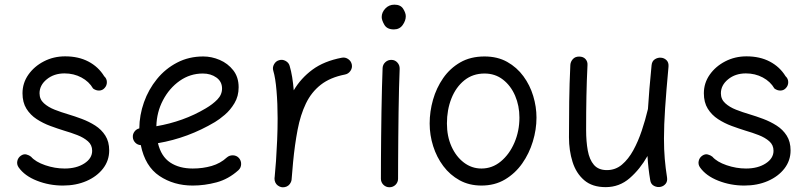

<svg xmlns="http://www.w3.org/2000/svg" viewBox="-20 -768 3466 825"><path d="M429.7 -390.1Q420.4 -379.4 406.5 -378.9Q392.6 -378.4 379.9 -387.7Q362.8 -417.5 329.8 -435.1Q296.9 -452.6 257.3 -452.6Q211.9 -452.6 180.9 -427.2Q149.9 -401.9 149.9 -367.2Q149.9 -341.3 168.5 -324.5Q187 -307.6 215.1 -296.6Q243.2 -285.6 272.9 -276.9Q300.8 -268.6 331.5 -257.1Q362.3 -245.6 389.2 -228.5Q416 -211.4 432.6 -185.3Q449.2 -159.2 449.2 -121.6Q449.2 -78.1 422.9 -43.9Q396.5 -9.8 351.6 9.8Q306.6 29.3 250.5 29.3Q191.4 29.3 138.7 8.5Q85.9 -12.2 60.1 -48.8Q51.3 -61.5 54.4 -76.2Q57.6 -90.8 69.8 -99.1Q82 -107.4 93.8 -104.2Q105.5 -101.1 113.3 -94.7Q132.8 -72.3 174.3 -58.1Q215.8 -43.9 257.8 -43.9Q308.6 -43.9 342.3 -65.7Q376 -87.4 376 -120.1Q376 -145 357.9 -160.9Q339.8 -176.8 312.3 -187.5Q284.7 -198.2 255.9 -206.5Q227.5 -215.3 196.3 -226.8Q165 -238.3 137.7 -256.1Q110.4 -273.9 93.5 -301Q76.7 -328.1 76.7 -367.2Q76.7 -411.1 101.8 -447Q127 -482.9 168.7 -504.4Q210.4 -525.9 259.8 -525.9Q317.4 -525.9 360.1 -503.4Q402.8 -481 427.7 -440.4Q439 -430.2 439.2 -415.5Q439.5 -400.9 429.7 -390.1Z M1004.4 -36.6Q961.4 2 910.2 15.6Q858.9 29.3 808.1 29.3Q726.6 29.3 665 -12Q603.5 -53.2 585 -144.5Q571.3 -145 561.5 -154.8Q551.8 -164.6 550.8 -178.2Q549.8 -191.9 557.9 -202.6Q565.9 -213.4 578.6 -216.3Q579.1 -273.4 598.6 -328.6Q618.2 -383.8 654.3 -428.2Q690.4 -472.7 741 -499Q791.5 -525.4 853.5 -525.4Q889.2 -525.4 924.1 -510.5Q959 -495.6 982.2 -466.1Q1005.4 -436.5 1005.4 -393.1Q1005.4 -354.5 987.5 -324.7Q969.7 -294.9 945.8 -274.7Q921.9 -254.4 903.8 -243.7Q788.1 -174.8 658.7 -152.8Q672.4 -95.7 711.2 -69.8Q750 -43.9 808.1 -43.9Q851.6 -43.9 889.4 -54.9Q927.2 -65.9 954.6 -91.3Q965.8 -101.1 981.2 -100.6Q996.6 -100.1 1006.8 -88.9Q1016.6 -77.6 1016.1 -62.3Q1015.6 -46.9 1004.4 -36.6ZM851.6 -452.1Q796.9 -452.1 752.2 -420.7Q707.5 -389.2 680.4 -337.6Q653.3 -286.1 651.9 -225.6Q709 -235.4 762.7 -254.6Q816.4 -273.9 863.8 -302.2Q894 -319.8 914.1 -340.6Q934.1 -361.3 934.1 -387.7Q934.1 -417.5 909.9 -434.8Q885.7 -452.1 851.6 -452.1Z M1192.4 36.6Q1187.5 36.1 1183.1 34.2Q1183.1 34.2 1183.1 34.2Q1182.1 33.7 1181.6 33.7Q1164.1 25.9 1160.2 7.3Q1160.2 6.8 1160.2 6.3Q1160.2 6.3 1160.2 5.4Q1159.2 1 1159.7 -3.9Q1159.7 -5.9 1160.2 -7.3Q1161.6 -24.9 1163.1 -42.2Q1164.6 -59.6 1166 -76.7Q1168.9 -119.1 1170.9 -166.3Q1172.9 -213.4 1172.9 -259.8Q1172.9 -322.3 1168.2 -377.7Q1163.6 -433.1 1154.3 -463.9Q1149.9 -478 1157.5 -491.7Q1165 -505.4 1179.2 -509.3Q1193.4 -513.7 1207 -506.3Q1220.7 -499 1224.6 -484.9Q1231 -463.4 1235.4 -436.8Q1239.7 -410.2 1242.2 -379.9Q1272.5 -431.6 1322.3 -468.5Q1372.1 -505.4 1448.7 -520Q1463.4 -522.9 1476.1 -514.2Q1488.8 -505.4 1491.7 -490.7Q1494.6 -476.1 1485.8 -463.4Q1477.1 -450.7 1462.4 -447.8Q1398.9 -435.5 1358.4 -403.8Q1317.9 -372.1 1294.4 -323.2Q1271 -274.4 1258.8 -210.7Q1246.6 -147 1239.3 -70.8Q1236.3 -31.2 1232.9 3.9Q1232.4 8.8 1230.5 13.2Q1230.5 13.2 1230.5 13.2Q1230 14.2 1230 14.6Q1222.2 32.2 1203.6 36.1Q1203.1 36.1 1202.6 36.1Q1202.1 36.1 1201.7 36.1Q1197.3 37.1 1192.4 36.6Z M1620.1 -694.8Q1620.1 -714.8 1635.7 -731.4Q1651.4 -748 1674.8 -748Q1701.2 -748 1712.4 -730.2Q1723.6 -712.4 1723.6 -698.2Q1723.6 -679.2 1710.2 -660.4Q1696.8 -641.6 1672.4 -641.6Q1643.1 -641.6 1631.6 -661.4Q1620.1 -681.2 1620.1 -694.8ZM1662.6 -510.7Q1677.7 -510.3 1687.7 -499Q1697.8 -487.8 1697.3 -472.2Q1695.8 -438.5 1694.6 -390.1Q1693.4 -341.8 1692.6 -286.9Q1691.9 -231.9 1691.4 -177.7Q1690.9 -123.5 1690.7 -77.1Q1690.4 -30.8 1690.4 0Q1690.4 15.1 1679.7 25.9Q1668.9 36.6 1653.3 36.6Q1638.2 36.6 1627.4 25.9Q1616.7 15.1 1616.7 0Q1616.7 -30.8 1616.9 -77.4Q1617.2 -124 1617.7 -178.5Q1618.2 -232.9 1619.1 -288.1Q1620.1 -343.3 1621.3 -392.1Q1622.6 -440.9 1624 -476.1Q1625 -491.2 1636.2 -501.2Q1647.5 -511.2 1662.6 -510.7Z M2062 -525.4Q2117.7 -525.4 2159.4 -502Q2201.2 -478.5 2229.2 -440.2Q2257.3 -401.9 2271.2 -355.5Q2285.2 -309.1 2285.2 -262.7Q2285.2 -211.4 2269.5 -159.9Q2253.9 -108.4 2223.9 -65.7Q2193.8 -22.9 2149.9 3.2Q2106 29.3 2048.8 29.3Q1996.1 29.3 1954.8 6.6Q1913.6 -16.1 1885 -54.2Q1856.4 -92.3 1841.3 -139.9Q1826.2 -187.5 1826.2 -237.3Q1826.2 -288.6 1840.6 -339.4Q1855 -390.1 1884.3 -432.4Q1913.6 -474.6 1957.8 -500Q2002 -525.4 2062 -525.4ZM2062 -452.1Q2011.7 -452.1 1975.3 -422.9Q1939 -393.6 1919.7 -345Q1900.4 -296.4 1900.4 -237.3Q1900.4 -182.6 1919.9 -138.9Q1939.5 -95.2 1973.1 -69.6Q2006.8 -43.9 2048.8 -43.9Q2095.2 -43.9 2132.1 -74.5Q2168.9 -105 2190.4 -155Q2211.9 -205.1 2211.9 -262.7Q2211.9 -313.5 2193.4 -356.7Q2174.8 -399.9 2141.1 -426Q2107.4 -452.1 2062 -452.1Z M2852.5 -481.4Q2842.8 -377 2837.9 -303.2Q2833 -229.5 2833 -172.9Q2833 -125.5 2836.4 -85.7Q2839.8 -45.9 2846.2 -5.4Q2848.6 11.2 2840.3 21.5Q2832 31.7 2819.3 34.7Q2805.2 38.1 2790.8 31Q2776.4 23.9 2773.9 5.9Q2769.5 -20 2766.6 -45.4Q2763.7 -70.8 2762.2 -97.7Q2730.5 -41.5 2686 -2.7Q2641.6 36.1 2582.5 36.1Q2524.9 36.1 2490.2 6.3Q2455.6 -23.4 2440.2 -72.3Q2424.8 -121.1 2424.8 -178.2Q2424.8 -254.4 2425.8 -331.1Q2426.8 -407.7 2430.7 -489.3Q2431.6 -502.9 2441.4 -513.9Q2451.2 -524.9 2468.3 -524.9Q2486.3 -524.9 2495.8 -514.2Q2505.4 -503.4 2504.4 -488.8Q2501 -419.4 2499.8 -355.2Q2498.5 -291 2498.5 -209.5Q2498.5 -160.2 2505.6 -121.1Q2512.7 -82 2532 -59.6Q2551.3 -37.1 2587.9 -37.1Q2624.5 -37.1 2652.3 -60.5Q2680.2 -84 2701.2 -122.3Q2722.2 -160.6 2737.5 -206.5Q2752.9 -252.4 2763.7 -297.9Q2764.2 -299.3 2764.2 -300.3Q2766.6 -340.3 2770.5 -387Q2774.4 -433.6 2779.8 -488.3Q2781.7 -505.9 2794.4 -513.7Q2807.1 -521.5 2820.8 -520Q2834 -519 2844 -509.3Q2854 -499.5 2852.5 -481.4Z M3357.4 -390.1Q3348.1 -379.4 3334.2 -378.9Q3320.3 -378.4 3307.6 -387.7Q3290.5 -417.5 3257.6 -435.1Q3224.6 -452.6 3185.1 -452.6Q3139.6 -452.6 3108.6 -427.2Q3077.6 -401.9 3077.6 -367.2Q3077.6 -341.3 3096.2 -324.5Q3114.7 -307.6 3142.8 -296.6Q3170.9 -285.6 3200.7 -276.9Q3228.5 -268.6 3259.3 -257.1Q3290 -245.6 3316.9 -228.5Q3343.8 -211.4 3360.4 -185.3Q3377 -159.2 3377 -121.6Q3377 -78.1 3350.6 -43.9Q3324.2 -9.8 3279.3 9.8Q3234.4 29.3 3178.2 29.3Q3119.1 29.3 3066.4 8.5Q3013.7 -12.2 2987.8 -48.8Q2979 -61.5 2982.2 -76.2Q2985.4 -90.8 2997.6 -99.1Q3009.8 -107.4 3021.5 -104.2Q3033.2 -101.1 3041 -94.7Q3060.5 -72.3 3102.1 -58.1Q3143.6 -43.9 3185.5 -43.9Q3236.3 -43.9 3270 -65.7Q3303.7 -87.4 3303.7 -120.1Q3303.7 -145 3285.6 -160.9Q3267.6 -176.8 3240 -187.5Q3212.4 -198.2 3183.6 -206.5Q3155.3 -215.3 3124 -226.8Q3092.8 -238.3 3065.4 -256.1Q3038.1 -273.9 3021.2 -301Q3004.4 -328.1 3004.4 -367.2Q3004.4 -411.1 3029.5 -447Q3054.7 -482.9 3096.4 -504.4Q3138.2 -525.9 3187.5 -525.9Q3245.1 -525.9 3287.8 -503.4Q3330.6 -481 3355.5 -440.4Q3366.7 -430.2 3366.9 -415.5Q3367.2 -400.9 3357.4 -390.1Z"/></svg>

Font: Mikhak-DS1-FD Regular
Style: Regular
Weight: 400
Designer: Amin Abedi
Version: Version 3.2